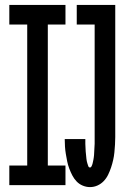

<svg xmlns="http://www.w3.org/2000/svg" viewBox="-20 -755 540 783"><path d="M18 0V-80H91V-655H18V-735H247V-655H175V-80H247V0ZM347 8Q332 8 317.5 2Q303 -4 292.5 -15Q282 -26 275 -39.5Q268 -53 262.5 -67.5Q257 -82 254 -97Q251 -112 248.5 -127Q246 -142 245 -157Q244 -172 244 -187V-188H328Q328 -183 328 -178Q328 -173 328 -168Q328 -163 328.5 -157.5Q329 -152 329 -147Q329 -142 329.5 -137Q330 -132 330.5 -127Q331 -122 331.5 -117Q332 -112 332.5 -107Q333 -102 334 -97.5Q335 -93 336.5 -88Q338 -83 340 -77.5Q342 -72 347 -72Q351 -72 353.5 -77Q356 -82 357 -86Q358 -90 359 -94.5Q360 -99 361 -104Q362 -109 362.5 -113.5Q363 -118 363.5 -122.5Q364 -127 364 -131.5Q364 -136 364.5 -141Q365 -146 365 -150.5Q365 -155 365.5 -159.5Q366 -164 366 -168.5Q366 -173 366 -178Q366 -183 366 -187.5Q366 -192 366 -196V-655H293V-735H450V-196Q450 -181 449 -165Q448 -149 446.5 -133.5Q445 -118 441.5 -102.5Q438 -87 433 -72Q428 -57 421 -42.5Q414 -28 403 -16.5Q392 -5 377.5 1.5Q363 8 347 8Z"/></svg>

Font: Iosevka Term Medium
Style: Regular
Weight: 500
Monospace: yes
Designer: Belleve Invis
Foundry: Belleve Invis
Version: Version 26.3.1